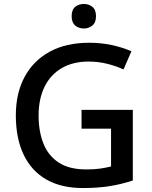

<svg xmlns="http://www.w3.org/2000/svg" viewBox="-20 -940 767 970"><path d="M392 -385H651V-28Q593 -9 533.5 0.5Q474 10 399 10Q289 10 213.5 -33.5Q138 -77 99 -159.5Q60 -242 60 -357Q60 -469 104 -551Q148 -633 230.5 -678.5Q313 -724 431 -724Q490 -724 544 -712.5Q598 -701 644 -681L604 -589Q568 -606 522.5 -617.5Q477 -629 427 -629Q349 -629 292 -596Q235 -563 205 -501.5Q175 -440 175 -356Q175 -276 199.5 -214.5Q224 -153 277 -118.5Q330 -84 416 -84Q458 -84 487.5 -88.5Q517 -93 541 -99V-290H392ZM404 -920Q428 -920 446.5 -905.5Q465 -891 465 -858Q465 -826 446.5 -811Q428 -796 404 -796Q378 -796 360 -811Q342 -826 342 -858Q342 -891 360 -905.5Q378 -920 404 -920Z"/></svg>

Font: Noto Sans Kawi Medium
Style: Regular
Weight: 500
Designer: Fadhl Haqq
Version: Version 1.000